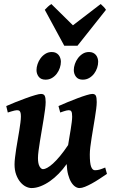

<svg xmlns="http://www.w3.org/2000/svg" viewBox="-20 -933 578 973"><path d="M522 -51.8Q502.4 -38.6 482.7 -25.6Q462.9 -12.7 444.6 -2.7Q426.3 7.3 410.4 13.7Q394.5 20 382.8 20Q372.1 20 361.1 12.7Q350.1 5.4 340.8 -9.8Q331.5 -24.9 325.4 -47.9Q319.3 -70.8 317.9 -101.6Q299.3 -75.2 277.6 -53Q255.9 -30.8 232.7 -14.6Q209.5 1.5 185.8 10.7Q162.1 20 140.1 20Q126 20 110.8 12.5Q95.7 4.9 83 -10.3Q70.3 -25.4 62 -47.9Q53.7 -70.3 53.7 -100.1Q53.7 -114.7 56.2 -135Q58.6 -155.3 62 -178Q65.4 -200.7 69.8 -224.6Q74.2 -248.5 77.6 -270.8Q81.1 -293 83.5 -311.3Q85.9 -329.6 85.9 -341.8Q85.9 -353 84.5 -359.6Q83 -366.2 80.3 -369.4Q77.6 -372.6 74 -373.5Q70.3 -374.5 65.9 -374.5Q61.5 -374.5 54 -372.8Q46.4 -371.1 38.6 -368.7Q29.8 -366.2 19.5 -362.8L11.7 -395.5Q32.2 -404.8 59.1 -415.5Q85.9 -426.3 111.6 -435.5Q137.2 -444.8 158 -450.9Q178.7 -457 187.5 -457Q201.7 -457 206.5 -447.8Q211.4 -438.5 211.4 -416Q211.4 -401.9 208.5 -379.2Q205.6 -356.4 201.2 -329.6Q196.8 -302.7 191.9 -273.9Q187 -245.1 182.6 -218.3Q178.2 -191.4 175.3 -168.7Q172.4 -146 172.4 -131.8Q172.4 -104 180.4 -89.8Q188.5 -75.7 198.2 -75.7Q206.5 -75.7 219.2 -82.5Q231.9 -89.4 248.3 -104Q264.6 -118.7 283.9 -141.8Q303.2 -165 325.2 -197.8Q328.1 -217.8 331.8 -238.3Q335.4 -258.8 338.4 -277.8Q341.3 -296.9 343.5 -313.5Q345.7 -330.1 345.7 -341.8Q345.7 -353 344.5 -359.6Q343.3 -366.2 340.8 -369.4Q338.4 -372.6 335.2 -373.5Q332 -374.5 327.6 -374.5Q323.2 -374.5 316.2 -372.8Q309.1 -371.1 302.2 -368.7Q293.9 -366.2 285.2 -362.8L276.4 -395.5Q296.9 -404.8 323 -415.5Q349.1 -426.3 373.8 -435.5Q398.4 -444.8 418.7 -450.9Q439 -457 447.8 -457Q461.4 -457 465.8 -447.8Q470.2 -438.5 470.2 -416Q470.2 -401.9 467.5 -380.9Q464.8 -359.9 460.9 -335.7Q457 -311.5 452.6 -285.4Q448.2 -259.3 444.3 -234.6Q440.4 -210 437.7 -188Q435.1 -166 435.1 -149.9Q435.1 -105.5 441.9 -87.9Q448.7 -70.3 460.9 -70.3Q473.6 -70.3 484.6 -73.5Q495.6 -76.7 513.2 -84ZM288.6 -620.1Q288.6 -605 283.2 -588.9Q277.8 -572.8 267.8 -559.6Q257.8 -546.4 243.4 -537.8Q229 -529.3 210.9 -529.3Q187.5 -529.3 176.3 -543.9Q165 -558.6 165 -578.1Q165 -592.3 170.4 -608.4Q175.8 -624.5 185.8 -637.9Q195.8 -651.4 210.2 -660.4Q224.6 -669.4 242.7 -669.4Q254.4 -669.4 262.9 -665.3Q271.5 -661.1 277.1 -654.3Q282.7 -647.5 285.6 -638.4Q288.6 -629.4 288.6 -620.1ZM477.5 -620.1Q477.5 -605 472.2 -588.9Q466.8 -572.8 456.8 -559.6Q446.8 -546.4 432.1 -537.8Q417.5 -529.3 399.4 -529.3Q376.5 -529.3 365.2 -543.9Q354 -558.6 354 -578.1Q354 -592.3 359.4 -608.4Q364.7 -624.5 374.8 -637.9Q384.8 -651.4 398.9 -660.4Q413.1 -669.4 431.2 -669.4Q442.9 -669.4 451.7 -665.3Q460.4 -661.1 466.1 -654.3Q471.7 -647.5 474.6 -638.4Q477.5 -629.4 477.5 -620.1ZM372.6 -701.2H305.7L207 -883.3Q214.8 -892.1 223.4 -899.7Q231.9 -907.2 240.2 -912.6L349.6 -804.7L490.2 -912.6Q496.1 -907.2 503.9 -899.7Q511.7 -892.1 517.1 -883.3Z"/></svg>

Font: Gentium Basic
Style: Bold Italic
Weight: 700
Italic angle: -8°
Designer: J. Victor Gaultney and Annie Olsen
Foundry: SIL International
Version: Version 1.102; 2013; Maintenance release